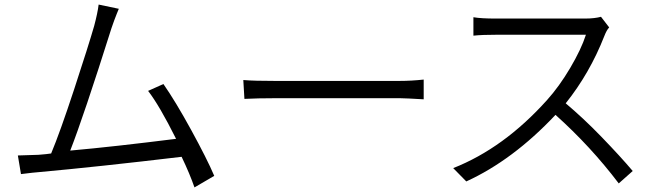

<svg xmlns="http://www.w3.org/2000/svg" viewBox="-20 -776 2880 845"><path d="M922.9 -2C901.4 -52.7 867.2 -120.1 821.3 -204.1C775.4 -288.1 734.4 -355.5 699.2 -406.2L631.8 -376C665 -333 706.1 -262.7 754.9 -165C576.2 -142.6 420.9 -125 289.1 -113.3C328.1 -212.9 388.7 -392.6 470.7 -652.3C474.6 -664.1 478.5 -674.8 482.4 -685.5C486.3 -696.3 490.2 -706.1 494.1 -715.8C498 -725.6 501 -732.4 502.9 -737.3L414.1 -755.9C411.1 -730.5 404.3 -699.2 394.5 -662.1C377.9 -604.5 348.6 -511.7 306.6 -383.8C264.6 -255.9 230.5 -161.1 205.1 -100.6C193.4 -98.6 174.8 -96.7 149.4 -94.7C100.6 -92.8 70.3 -91.8 58.6 -91.8L72.3 -9.8C110.4 -14.6 136.7 -17.6 152.3 -18.6C324.2 -34.2 533.2 -56.6 779.3 -85.9C803.7 -35.2 822.3 9.8 835.9 48.8Z M1055.7 -340.8C1095.7 -342.8 1140.6 -343.8 1190.4 -343.8H1741.2C1758.8 -343.8 1793 -341.8 1844.7 -338.9V-425.8C1808.6 -421.9 1773.4 -419.9 1738.3 -419.9H1188.5C1129.9 -419.9 1084 -420.9 1050.8 -423.8Z M2625 -702.1C2607.4 -697.3 2584 -694.3 2553.7 -694.3H2162.1C2118.2 -694.3 2085 -696.3 2063.5 -700.2V-619.1C2092.8 -622.1 2125 -623 2160.2 -623H2558.6C2544.9 -580.1 2521.5 -531.2 2489.3 -476.6C2457 -421.9 2422.9 -375 2387.7 -335.9C2260.7 -194.3 2123 -94.7 1974.6 -36.1L2032.2 22.5C2168.9 -40 2299.8 -137.7 2424.8 -270.5C2528.3 -177.7 2621.1 -77.1 2703.1 31.2L2764.6 -23.4C2727.5 -67.4 2681.6 -117.2 2627 -173.8C2572.3 -230.5 2519.5 -279.3 2469.7 -321.3C2540 -409.2 2596.7 -507.8 2639.6 -617.2C2646.5 -634.8 2653.3 -647.5 2661.1 -655.3Z"/></svg>

Font: Gen Shin Gothic P Normal
Style: Regular
Weight: 300
Designer: [Source Han Sans]
Ryoko NISHIZUKA  (kana & ideographs); Paul D. Hunt (Latin, Greek & Cyrillic); Wenlong ZHANG  (bopomofo
Version: Version 1.002.20150607